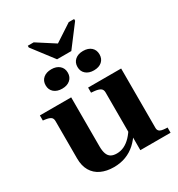

<svg xmlns="http://www.w3.org/2000/svg" viewBox="-219 -1087 1148 1238"><g transform="rotate(-30 355.0 -468.0)"><path d="M295 -776H401L520 -933V-946H480L315 -838H387L219 -946H175V-933ZM251 -518V-153Q251 -119 259 -97.5Q267 -76 283.5 -66.5Q300 -57 326 -57Q355 -57 381 -69.5Q407 -82 431 -107Q455 -132 476 -169L485 -120Q460 -79 428 -50Q396 -21 355.5 -5.5Q315 10 266 10Q212 10 171.5 -9Q131 -28 109 -65.5Q87 -103 87 -158V-436Q87 -456 75 -465Q63 -474 33 -478L18 -480V-518ZM623 -518V-76Q623 -62 630 -54Q637 -46 650 -43Q663 -40 682 -39H692V0H467V-110L459 -111V-435Q459 -456 444.5 -465.5Q430 -475 400 -478L377 -480V-518ZM312 -667Q312 -634 289.5 -614.5Q267 -595 230 -595Q192 -595 169.5 -614.5Q147 -634 147 -667Q147 -700 169.5 -719.5Q192 -739 230 -739Q267 -739 289.5 -719.5Q312 -700 312 -667ZM548 -667Q548 -634 526 -614.5Q504 -595 466 -595Q429 -595 406.5 -614.5Q384 -634 384 -667Q384 -700 406.5 -719.5Q429 -739 466 -739Q504 -739 526 -719.5Q548 -700 548 -667Z"/></g></svg>

Font: Roboto Serif 120pt Expanded SemiBold
Style: Regular
Weight: 600
Width: 7
Designer: Greg Gazdowicz
Foundry: Commercial Type
Version: Version 1.008